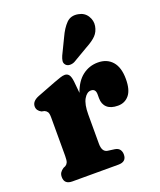

<svg xmlns="http://www.w3.org/2000/svg" viewBox="-134 -799 734 883"><g transform="rotate(-20 233.0 -357.5)"><path d="M231 -429 236.5 -371.5Q254.5 -423.5 287.8 -448.8Q321 -474 363 -474Q407.5 -474 433.2 -444.8Q459 -415.5 459 -358.5Q459 -305.5 438.2 -280.5Q417.5 -255.5 383.5 -255.5Q348.5 -255.5 330.5 -272Q312.5 -288.5 312.5 -317.5V-336.5Q312.5 -364 289.5 -364Q269.5 -364 255 -339Q240.5 -314 240.5 -264.5V-121.5Q240.5 -81 267 -77L300.5 -72.5Q317 -70 324.2 -60Q331.5 -50 331.5 -35.5Q331.5 0 292 0H66.5Q27.5 0 27.5 -35.5Q27.5 -48.5 33.2 -57Q39 -65.5 49.5 -72.5L60 -77Q67.5 -81.5 71.5 -90.2Q75.5 -99 75.5 -121.5V-309.5Q75.5 -329 70.8 -336.5Q66 -344 57 -348L43 -351Q21.5 -362.5 21.5 -383Q21.5 -408.5 55.5 -422L146.5 -457Q165 -464 178 -468.2Q191 -472.5 200.5 -472.5Q213 -472.5 220.5 -463.2Q228 -454 231 -429ZM258 -637Q275.5 -675.5 297.5 -697.8Q319.5 -720 354.5 -713.5Q384 -708.5 398.8 -685Q413.5 -661.5 409 -635.5Q404.5 -609.5 388 -592.2Q371.5 -575 338 -557L263 -513Q252 -507.5 239.8 -507.8Q227.5 -508 220 -516Q212 -525 213.5 -536Q215 -547 220.5 -559.5Z"/></g></svg>

Font: Fraunces 72pt S100
Style: Bold
Weight: 700
Version: Version 1.000; ttfautohint (v1.8.3)